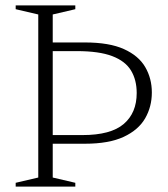

<svg xmlns="http://www.w3.org/2000/svg" viewBox="-20 -690 622 710"><path d="M258.5 -14V0H38V-14L121.5 -33.5V-636.5L38 -656V-670H258.5V-656L175 -636.5V-533H294Q384 -533 438.2 -508.5Q492.5 -484 517 -442Q541.5 -400 541.5 -348Q541.5 -295.5 516.8 -252.5Q492 -209.5 437.5 -184Q383 -158.5 294 -158.5H175V-33.5ZM485.5 -346Q485.5 -394.5 464.5 -429.2Q443.5 -464 395 -482.5Q346.5 -501 264 -501H175V-190.5H285Q389.5 -190.5 437.5 -231.5Q485.5 -272.5 485.5 -346Z"/></svg>

Font: Newsreader Text Light
Style: Regular
Weight: 300
Designer: Hugues Gentile
Foundry: Production Type
Version: Version 1.001